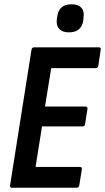

<svg xmlns="http://www.w3.org/2000/svg" viewBox="-20 -876 491 896"><path d="M36 0Q25 0 27 -11L127 -644Q129 -655 139 -655H441Q453 -655 450 -644L439 -570Q437 -558 427 -558H219L190 -379H378Q390 -379 388 -367L377 -297Q376 -286 365 -286H176L146 -97H352Q364 -97 362 -86L350 -11Q348 0 337 0ZM301 -725Q272 -725 257 -740.5Q242 -756 245 -784L247 -798Q254 -856 314 -856Q344 -856 359 -840.5Q374 -825 370 -797L369 -783Q362 -725 301 -725Z"/></svg>

Font: Sofia Sans Condensed
Style: Bold Italic
Weight: 700
Italic angle: -9°
Version: Version 4.100